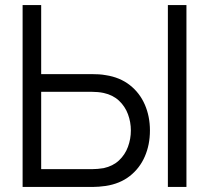

<svg xmlns="http://www.w3.org/2000/svg" viewBox="-20 -740 828 760"><path d="M69.5 0V-720H143V-446.5H347.5Q358 -446.5 371.2 -445.8Q384.5 -445 398.5 -442.5Q454.5 -434 493.8 -403.2Q533 -372.5 553.2 -326Q573.5 -279.5 573.5 -223.5Q573.5 -167 553.2 -120.5Q533 -74 493.8 -43.2Q454.5 -12.5 398.5 -4Q384.5 -2 371.2 -1Q358 0 347.5 0ZM143 -70.5H345.5Q355 -70.5 367 -71.5Q379 -72.5 390.5 -74.5Q427 -82.5 451 -105Q475 -127.5 486.5 -158.8Q498 -190 498 -223.5Q498 -257 486.5 -288Q475 -319 451 -341.5Q427 -364 390.5 -372Q379 -374.5 367 -375.5Q355 -376.5 345.5 -376.5H143ZM644.5 0V-720H718V0Z"/></svg>

Font: Cns Manrope
Style: Regular
Weight: 400
Designer: Mikhail Sharanda
Foundry: Mikhail Sharanda
Version: Version 4.504